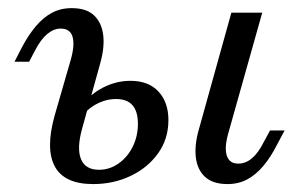

<svg xmlns="http://www.w3.org/2000/svg" viewBox="-20 -446 743 477"><path d="M545.2 11.3Q508.9 11.3 489.5 -6.5Q470.2 -24.2 466.5 -55.2Q462.9 -86.3 474.2 -125L554.8 -414.5H631.5L546.8 -113.7Q537.1 -79 543.5 -59.3Q550 -39.5 571.8 -39.5Q590.3 -39.5 606 -52.8Q621.8 -66.1 635.5 -93.5L650.8 -121.8H687.1L668.5 -87.1Q653.2 -56.5 634.7 -34.3Q616.1 -12.1 594.4 -0.4Q572.6 11.3 545.2 11.3ZM211.3 11.3Q140.3 11.3 116.5 -31.9Q92.7 -75 115.3 -157.3L156.5 -300Q166.1 -335.5 160.1 -355.2Q154 -375 130.6 -375Q113.7 -375 97.6 -361.7Q81.5 -348.4 67.7 -321.8L52.4 -292.7H16.1L33.9 -327.4Q50 -358.1 68.5 -380.2Q87.1 -402.4 108.9 -414.1Q130.6 -425.8 158.1 -425.8Q194.4 -425.8 213.3 -408.1Q232.3 -390.3 236.3 -359.7Q240.3 -329 229 -288.7L184.7 -129Q170.2 -78.2 181 -51.2Q191.9 -24.2 225.8 -24.2Q252.4 -24.2 274.6 -39.9Q296.8 -55.6 309.7 -81.5Q322.6 -107.3 322.6 -138.7Q322.6 -200 268.5 -200Q242.7 -200 219 -187.1Q195.2 -174.2 181.5 -153.2L184.7 -184.7Q204.8 -212.9 237.1 -229Q269.4 -245.2 304 -245.2Q349.2 -245.2 373.8 -218.5Q398.4 -191.9 398.4 -147.6Q398.4 -100.8 372.6 -64.9Q346.8 -29 304.4 -8.9Q262.1 11.3 211.3 11.3Z"/></svg>

Font: Playfair 9pt
Style: Italic
Weight: 400
Italic angle: -15.6°
Designer: Claus Eggers Sørensen
Foundry: Claus Eggers Sørensen
Version: Version 2.001;gftools[0.9.30]